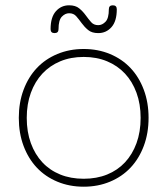

<svg xmlns="http://www.w3.org/2000/svg" viewBox="-20 -695 632 725"><path d="M296 10Q242 10 196.5 -9Q151 -28 119 -62Q87 -96 69 -144Q51 -192 51 -250Q51 -308 69 -356Q87 -404 119 -438Q151 -472 196.5 -491Q242 -510 296 -510Q350 -510 395.5 -491Q441 -472 473 -438Q505 -404 523 -356Q541 -308 541 -250Q541 -192 523 -144Q505 -96 473 -62Q441 -28 395.5 -9Q350 10 296 10ZM296 -20Q345 -20 384.5 -36Q424 -52 452 -82Q480 -112 495.5 -154.5Q511 -197 511 -250Q511 -302 495.5 -344.5Q480 -387 452 -417Q424 -447 384.5 -463.5Q345 -480 296 -480Q247 -480 207.5 -463.5Q168 -447 140 -417Q112 -387 96.5 -344.5Q81 -302 81 -250Q81 -197 96.5 -154.5Q112 -112 140 -82Q168 -52 207.5 -36Q247 -20 296 -20ZM241 -645Q226 -645 213.5 -632Q201 -619 201 -585Q201 -570 186 -570Q171 -570 171 -585Q171 -630 191 -652.5Q211 -675 241 -675Q265 -675 279 -663.5Q293 -652 303.5 -637.5Q314 -623 324 -611.5Q334 -600 351 -600Q366 -600 378.5 -613Q391 -626 391 -660Q391 -675 406 -675Q421 -675 421 -660Q421 -615 401 -592.5Q381 -570 351 -570Q327 -570 313 -581.5Q299 -593 288.5 -607.5Q278 -622 268 -633.5Q258 -645 241 -645Z"/></svg>

Font: Nixie One
Style: Regular
Weight: 400
Designer: Jovanny Lemonad
Foundry: Jovanny Lemonad
Version: Version 1.000 2011 initial release